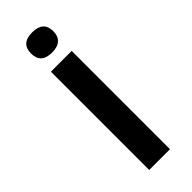

<svg xmlns="http://www.w3.org/2000/svg" viewBox="-298 -955 986 986"><g transform="rotate(-45 194.5 -462.5)"><path d="M112.8 -852.1C112.8 -803.2 139.6 -778.8 193.8 -778.8C248 -778.8 274.9 -805.7 274.9 -852.1C274.9 -900.4 248 -924.8 193.8 -924.8C139.6 -924.8 112.8 -900.4 112.8 -852.1ZM270 -713.9H119.1V0H270Z"/></g></svg>

Font: Noto Reveo Sans
Style: Bold
Weight: 700
Designer: Monotype Design team
Foundry: Monotype Imaging Inc.
Version: Version 1.04